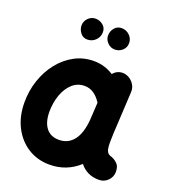

<svg xmlns="http://www.w3.org/2000/svg" viewBox="-153 -898 945 1074"><g transform="rotate(20 319.5 -361.0)"><path d="M555.2 52.2Q517.6 52.2 489.3 38.3Q460.9 24.4 441.4 -1Q367.2 66.9 266.1 66.9Q193.4 66.9 137 31Q80.6 -4.9 48.6 -67.6Q16.6 -130.4 16.1 -210.9Q15.6 -281.7 37.1 -345.2Q58.6 -408.7 97.7 -457.8Q136.7 -506.8 189.2 -534.9Q241.7 -563 303.2 -563Q367.2 -563 420.9 -528.3Q431.6 -543 449.2 -550.3Q466.8 -557.6 486.8 -555.2Q517.1 -550.8 538.1 -525.9Q559.1 -501 557.1 -471.7L544.9 -243.2Q544.4 -235.8 543.9 -228.5Q543 -207.5 542.5 -181.9Q542 -156.2 543 -143.6Q543.9 -125.5 550.8 -111.8Q557.6 -98.1 579.6 -92.3Q597.2 -85.9 613.5 -70.3Q629.9 -54.7 629.9 -22Q629.9 8.3 607.9 30.3Q585.9 52.2 555.2 52.2ZM268.1 -81.5Q322.3 -81.5 355.2 -123Q388.2 -164.6 395 -248.5Q395 -254.9 395.5 -260.3Q395.5 -263.2 396 -266.1L400.9 -350.6Q381.8 -380.9 357.2 -397.7Q332.5 -414.6 301.8 -414.6Q260.3 -414.6 229.2 -386.5Q198.2 -358.4 181.6 -311.8Q165 -265.1 165 -209Q166 -147.9 192.6 -114.7Q219.2 -81.5 268.1 -81.5ZM453.1 -724.1Q453.1 -696.8 433.6 -679.9Q414.1 -663.1 390.1 -663.1Q363.3 -663.1 345.5 -682.1Q327.6 -701.2 327.6 -723.6Q327.6 -750.5 344 -769.8Q360.4 -789.1 385.7 -789.1Q413.6 -789.1 433.3 -770Q453.1 -751 453.1 -724.1ZM294.4 -731.9Q294.4 -703.1 274.4 -683.1Q254.4 -663.1 225.6 -663.1Q199.2 -663.1 184.1 -683.6Q168.9 -704.1 168.9 -726.1Q168.9 -752 187.3 -770.5Q205.6 -789.1 231.4 -789.1Q254.4 -789.1 274.4 -773.7Q294.4 -758.3 294.4 -731.9Z"/></g></svg>

Font: Mikhak ExtraBold
Style: Regular
Weight: 800
Designer: Amin Abedi
Version: Version 3.3